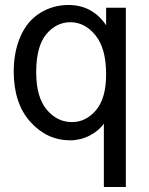

<svg xmlns="http://www.w3.org/2000/svg" viewBox="-20 -550 596 769"><path d="M396 199V-55Q376 -26 339 -7Q302 12 261 12Q168 12 101.5 -62Q35 -136 35 -264Q35 -342 62 -404Q89 -466 140.5 -498Q192 -530 254 -530Q350 -530 405 -449V-519H484V199ZM125 -261Q125 -161 167 -111Q209 -61 268 -61Q324 -61 364.5 -108.5Q405 -156 405 -253Q405 -356 362.5 -408.5Q320 -461 262 -461Q205 -461 165 -412.5Q125 -364 125 -261Z"/></svg>

Font: Ekushey Amar Desh
Style: Regular
Weight: 400
Designer: Al Mamun Sumon
Foundry: Al Mamun Sumon
Version: Version 1.0